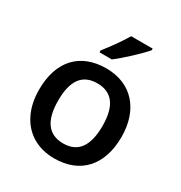

<svg xmlns="http://www.w3.org/2000/svg" viewBox="-180 -894 972 1032"><g transform="rotate(30 305.5 -378.0)"><path d="M307.1 -606C353.5 -640.6 434.6 -716.3 468.3 -755.9V-766.1H335C312 -726.6 268.1 -663.6 231 -618.2V-606ZM561 -271C561 -441.4 463.4 -549.8 307.1 -549.8C143.6 -549.8 49.8 -446.3 49.8 -271C49.8 -214.8 60.1 -165 81.1 -122.6C122.6 -37.1 203.1 9.8 304.2 9.8C465.8 9.8 561 -94.7 561 -271ZM168 -271C168 -390.1 209 -456.1 305.2 -456.1C397 -456.1 442.9 -394.5 442.9 -271C442.9 -146.5 397.5 -84 306.2 -84C213.9 -84 168 -146.5 168 -271Z"/></g></svg>

Font: Open Sans 600
Style: Regular
Weight: 600
Foundry: Ascender Corporation
Version: Version 1.100;PS 001.100;hotconv 1.0.88;makeotf.lib2.5.64775